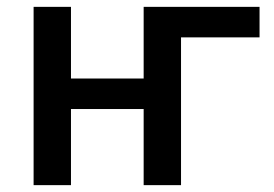

<svg xmlns="http://www.w3.org/2000/svg" viewBox="-20 -540 800 560"><path d="M78 0V-520H187V-311H399V-520H737V-431H508V0H399V-222H187V0Z"/></svg>

Font: IBM Plex Sans Medium
Style: Regular
Weight: 500
Designer: Mike Abbink, Paul van der Laan, Pieter van Rosmalen
Foundry: Bold Monday
Version: Version 3.201